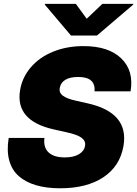

<svg xmlns="http://www.w3.org/2000/svg" viewBox="-20 -979 719 1007"><path d="M475.9 -500Q479 -536.2 458.3 -555.8Q437.5 -575.3 390.6 -575.3Q346.6 -575.3 322.6 -560.4Q298.7 -545.5 294 -519.9Q287.6 -494.7 308.9 -477.8Q330.3 -460.9 380.7 -450.3L437.5 -437.5Q657 -389.2 627.8 -214.5Q609.7 -107.6 522.4 -49.5Q435 8.5 295.5 8.5Q223.7 8.5 169.2 -7.5Q114.7 -23.4 78.5 -55.2Q42.3 -87 28.4 -137.8Q14.6 -188.6 25.6 -255.7H213.1Q206.7 -206 234.7 -179.7Q262.8 -153.4 319.6 -153.4Q366.1 -153.4 394 -170.1Q421.9 -186.8 426.1 -214.5Q430.4 -239.3 408 -256.2Q385.7 -273.1 328.1 -285.5L258.5 -301.1Q59.3 -346.9 85.2 -505.7Q96.6 -574.2 142.6 -627.1Q188.6 -680 260.1 -708.6Q331.7 -737.2 417.6 -737.2Q549.4 -737.2 616.1 -672.6Q682.9 -608 664.8 -500ZM377.8 -958.8 434.7 -880.7 517 -958.8H679L678.3 -954.5L488.6 -792.6H352.3L215.2 -954.5L215.9 -958.8Z"/></svg>

Font: Karasuma Gothic
Style: Italic
Weight: 900
Italic angle: -9.39999°
Designer: Rasmus Andersson / Ryoko Nishizuka
Foundry: Genbu
Version: Version 1.00